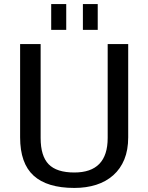

<svg xmlns="http://www.w3.org/2000/svg" viewBox="-20 -917 730 945"><path d="M346 8Q212 8 145.5 -52.5Q79 -113 79 -241V-700H180V-238Q180 -149 219.5 -108.5Q259 -68 346 -68Q510 -68 510 -238V-700H611V-241Q611 -179 592 -132.5Q573 -86 537.5 -54.5Q502 -23 453.5 -7.5Q405 8 346 8ZM306 -897V-770H232V-897ZM461 -897V-770H388V-897Z"/></svg>

Font: Pathway Extreme 28pt Medium
Style: Regular
Weight: 500
Designer: Eduardo Rodriguez Tunni
Foundry: Eduardo Rodriguez Tunni
Version: Version 1.001;gftools[0.9.26]